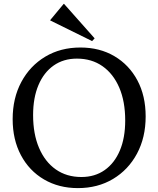

<svg xmlns="http://www.w3.org/2000/svg" viewBox="-20 -950 813 986"><path d="M380 16Q282 16 206 -28.5Q130 -73 87.5 -153Q45 -233 45 -338Q45 -446 89.5 -529Q134 -612 212.5 -659Q291 -706 393 -706Q492 -706 567.5 -661.5Q643 -617 685.5 -537.5Q728 -458 728 -352Q728 -244 683.5 -161Q639 -78 560.5 -31Q482 16 380 16ZM398 -41Q467 -41 517.5 -76.5Q568 -112 595.5 -177Q623 -242 623 -331Q623 -429 592.5 -500Q562 -571 506.5 -610Q451 -649 375 -649Q306 -649 255.5 -613.5Q205 -578 177.5 -513Q150 -448 150 -359Q150 -262 180.5 -190.5Q211 -119 266.5 -80Q322 -41 398 -41ZM453 -739 238 -845V-847L307 -930H309L466 -753Z"/></svg>

Font: Platypi Light
Style: Regular
Weight: 300
Designer: David Sargent
Foundry: Bolt Cutter Type
Version: Version 1.200